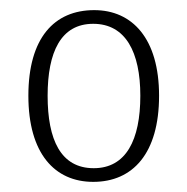

<svg xmlns="http://www.w3.org/2000/svg" viewBox="-20 -739 370 379"><path d="M164 -380C242 -380 294 -436 294 -550C294 -663 241 -719 166 -719C87 -719 36 -664 36 -550C36 -436 88 -380 164 -380ZM165 -407C100 -407 74 -463 74 -550C74 -636 100 -692 164 -692C228 -692 257 -636 257 -550C257 -463 229 -407 165 -407Z"/></svg>

Font: Noto Serif Thai SemiCondensed ExtraLight
Style: Regular
Weight: 200
Width: 4
Designer: Monotype Design Team
Foundry: Monotype Imaging Inc.
Version: Version 2.002